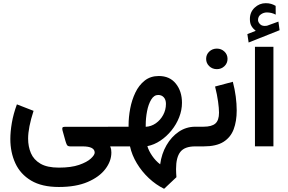

<svg xmlns="http://www.w3.org/2000/svg" viewBox="-20 -905 1779 1187"><path d="M343.8 251Q238.8 251 172.4 211.4Q106 171.9 75 104.5Q43.9 37.1 43.9 -45.9Q43.9 -90.8 53.2 -145.5Q62.5 -200.2 84.5 -259.8L187.5 -219.7Q153.8 -115.7 153.8 -48.3Q153.8 1 171.1 41.7Q188.5 82.5 230 106.9Q271.5 131.3 343.8 131.3Q419.9 131.3 469 114.3Q518.1 97.2 541.7 75.2Q565.4 53.2 565.4 38.6Q565.4 0 490.2 0H415Q398.4 0 393.6 -9.5Q388.7 -19 384.3 -34.7L366.2 -99.6Q363.8 -109.9 366 -115.5Q368.2 -121.1 380.9 -121.1H666V0H661.1Q666 11.7 667.2 20Q668.5 28.3 668.5 38.1Q668.5 91.3 631.3 140.1Q594.2 189 522 220Q449.7 251 343.8 251Z M647.9 -121.6H774.9V-131.3Q774.9 -180.7 784.9 -233.6Q794.9 -286.6 816.7 -332.3Q838.4 -377.9 874.3 -406.5Q910.2 -435.1 961.9 -435.1Q1029.3 -435.1 1067.1 -387.9Q1105 -340.8 1105 -269.5Q1105 -224.1 1087.6 -179.9Q1070.3 -135.7 1040 -98.4Q1009.8 -61 971.4 -35.4Q933.1 -9.8 891.1 -1.5Q899.4 27.3 920.7 58.3Q941.9 89.4 970.2 110.8Q979 45.4 1009.3 -7.1Q1039.6 -59.6 1085.4 -90.6Q1131.3 -121.6 1187.5 -121.6H1203.1V0H1186.5Q1122.1 0 1095.2 33.7Q1068.4 67.4 1068.4 140.1Q1068.4 151.9 1069.1 164.8Q1069.8 177.7 1070.8 190.4L994.6 262.2Q943.8 237.3 900.1 196.3Q856.4 155.3 825.9 104.5Q795.4 53.7 783.7 0H647.9ZM958 -317.9Q932.1 -317.9 914.8 -289.3Q897.5 -260.7 889.2 -217.8Q880.9 -174.8 880.9 -131.8V-121.1Q915 -123 943.4 -142.8Q971.7 -162.6 988.8 -194.3Q1005.9 -226.1 1005.9 -262.7Q1005.9 -288.6 992.7 -303.2Q979.5 -317.9 958 -317.9Z M1238.8 0H1184.6V-121.6H1237.8Q1289.1 -121.6 1311.5 -141.4Q1334 -161.1 1334 -208.5Q1334 -235.4 1328.1 -277.6Q1322.3 -319.8 1309.6 -370.1L1419.4 -399.4Q1431.6 -353.5 1437.5 -308.1Q1443.4 -262.7 1443.4 -222.2Q1443.4 -155.8 1424.6 -105.7Q1405.8 -55.7 1361.3 -27.8Q1316.9 0 1238.8 0ZM1254.4 -541Q1254.4 -567.9 1273.7 -586.2Q1293 -604.5 1320.8 -604.5Q1348.1 -604.5 1367.4 -586.2Q1386.7 -567.9 1386.7 -541Q1386.7 -514.2 1367.4 -495.8Q1348.1 -477.5 1320.8 -477.5Q1293 -477.5 1273.7 -495.8Q1254.4 -514.2 1254.4 -541Z M1561 -714.4Q1544.4 -727.5 1534.7 -743.9Q1524.9 -760.3 1524.9 -787.1Q1524.9 -830.1 1554.4 -857.7Q1584 -885.3 1622.6 -885.3Q1641.6 -885.3 1655.8 -881.1Q1669.9 -877 1684.1 -868.7L1684.6 -814.5Q1669.4 -822.3 1656.2 -825.2Q1643.1 -828.1 1629.4 -828.1Q1609.9 -828.1 1592.5 -815.9Q1575.2 -803.7 1575.2 -780.8Q1575.7 -767.1 1588.9 -754.4Q1602.1 -741.7 1628.4 -745.6Q1628.9 -745.6 1632.8 -746.6L1701.2 -771.5L1708.5 -718.3L1517.1 -642.1L1509.3 -694.3ZM1670.4 -615.7V-0.5H1556.2V-615.7Z"/></svg>

Font: Vazirmatn RD SemiBold
Style: Regular
Weight: 600
Designer: Saber Rastikerdar
Foundry: Saber Rastikerdar
Version: Version 32.102